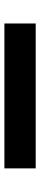

<svg xmlns="http://www.w3.org/2000/svg" viewBox="322 -310 181 864"><g transform="rotate(-90 412.0 121.5)"><path d="M85.8 192.2V51.3H737.8V192.2Z"/></g></svg>

Font: Lexend Mega
Style: Regular
Weight: 400
Designer: Bonnie Shaver-Troup, Thomas Jockin
Foundry: Lexend
Version: Version 1.007